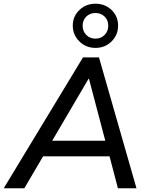

<svg xmlns="http://www.w3.org/2000/svg" viewBox="-48 -1014 804 1034"><path d="M-28 0 399 -705H485L687 0H587L542 -172H184L83 0ZM429 -590 233 -256H519L431 -590ZM466 -756Q415 -756 379.5 -791Q344 -826 344 -876Q344 -926 379.5 -960Q415 -994 466 -994Q518 -994 553 -960Q588 -926 588 -876Q588 -826 553 -791Q518 -756 466 -756ZM466 -806Q496 -806 515.5 -826Q535 -846 535 -876Q535 -905 515.5 -924.5Q496 -944 466 -944Q436 -944 416.5 -924.5Q397 -905 397 -876Q397 -846 416.5 -826Q436 -806 466 -806Z"/></svg>

Font: Nunito Sans SemiBold
Style: Italic
Weight: 600
Italic angle: -9°
Designer: Vernon Adams
Foundry: Vernon Adams
Version: Version 3.006; ttfautohint (v1.8.3)